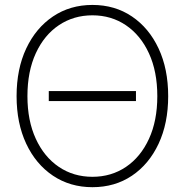

<svg xmlns="http://www.w3.org/2000/svg" viewBox="-20 -757 756 786"><path d="M536.6 -384.3V-343.3H179.7V-384.3ZM358.4 9.3Q267.1 9.3 196.8 -37.8Q126.5 -85 87.2 -168.9Q47.9 -252.9 47.9 -363.3Q47.9 -474.6 87.4 -558.6Q127 -642.6 197 -689.7Q267.1 -736.8 358.4 -736.8Q450.2 -736.8 520 -689.7Q589.8 -642.6 629.2 -558.6Q668.5 -474.6 668.5 -363.3Q668.5 -252.4 629.2 -168.5Q589.8 -84.5 520 -37.6Q450.2 9.3 358.4 9.3ZM358.4 -33.2Q435.5 -33.2 495.6 -73.7Q555.7 -114.3 589.8 -188.5Q624 -262.7 624 -363.3Q624 -464.4 589.8 -538.6Q555.7 -612.8 495.6 -653.6Q435.5 -694.3 358.4 -694.3Q281.7 -694.3 221.4 -654.1Q161.1 -613.8 126.7 -539.3Q92.3 -464.8 92.3 -363.3Q92.3 -263.2 126.5 -189Q160.6 -114.7 220.7 -74Q280.8 -33.2 358.4 -33.2Z"/></svg>

Font: Inter 28pt ExtraLight
Style: Regular
Weight: 250
Designer: Rasmus Andersson
Foundry: rsms
Version: Version 4.001;git-66647c0bb